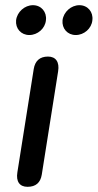

<svg xmlns="http://www.w3.org/2000/svg" viewBox="-20 -713 376 740"><path d="M86 7C118 7 136 -9 141 -40L204 -438C210 -474 195 -495 165 -495C133 -495 115 -478 110 -447L47 -49C41 -13 56 7 86 7ZM93 -578C125 -578 154 -603 157 -635C161 -667 139 -693 107 -693C75 -693 46 -667 42 -635C39 -603 61 -578 93 -578ZM272 -578C304 -578 333 -603 336 -635C340 -667 318 -693 286 -693C254 -693 225 -667 221 -635C218 -603 240 -578 272 -578Z"/></svg>

Font: SN Pro Medium
Style: Italic
Weight: 400
Italic angle: -9°
Designer: Tobias Whetton
Foundry: Supernotes
Version: Version 1.001;Glyphs 3.2 (3249)